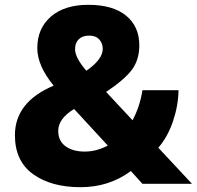

<svg xmlns="http://www.w3.org/2000/svg" viewBox="-20 -764 818 798"><path d="M135 -564Q135 -646 191.5 -695Q248 -744 347 -744Q449 -744 504 -699Q559 -654 559 -576Q559 -514 527 -472.5Q495 -431 421 -382L531 -264Q562 -323 572 -389H722Q721 -325 699 -260Q677 -195 638 -150L778 0H572L524 -53Q433 14 315 14Q192 14 117 -40.5Q42 -95 42 -202Q42 -340 203 -408Q135 -491 135 -564ZM222 -220Q222 -178 252.5 -156Q283 -134 332 -134Q381 -134 428 -159L288 -311Q222 -271 222 -220ZM292 -560Q292 -524 339 -470Q407 -517 407 -561Q407 -584 392.5 -600Q378 -616 351 -616Q323 -616 307.5 -601Q292 -586 292 -560Z"/></svg>

Font: Nacelle Heavy
Style: Regular
Weight: 800
Designer: Sora Sagano
Foundry: Sora Sagano
Version: Version 1.000;FEAKit 1.0